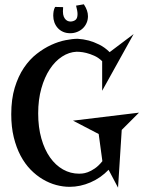

<svg xmlns="http://www.w3.org/2000/svg" viewBox="-20 -848 665 891"><path d="M625 -325.2 544.9 -245.1 527.8 22.9 483.9 -60.1Q447.3 -22 399.7 -1.5Q352.1 19 303.2 19Q272.5 19 240.7 10.5Q209 2 178.7 -15.9Q148.4 -33.7 121.8 -61Q95.2 -88.4 75.4 -125.7Q55.7 -163.1 43.9 -210.9Q32.2 -258.8 32.2 -317.9Q32.2 -387.7 48.3 -440.9Q64.5 -494.1 90.8 -533.2Q117.2 -572.3 150.4 -598.1Q183.6 -624 217.8 -639.6Q252 -655.3 284.4 -661.6Q316.9 -668 340.8 -668Q366.2 -666.5 392.6 -659.7Q414.6 -653.8 440.4 -641.1Q466.3 -628.4 488.8 -606L600.1 -689.9L454.1 -426.8V-564Q437 -580.6 417.2 -589.4Q397.5 -598.1 380.4 -602.3Q363.3 -606.4 350.8 -607.2Q338.4 -607.9 335.9 -607.9Q300.3 -606.4 268.1 -585.4Q235.8 -564.5 211.2 -527.1Q186.5 -489.7 171.9 -437.7Q157.2 -385.7 157.2 -321.8Q157.2 -257.3 171.9 -205.6Q186.5 -153.8 212.2 -117.4Q237.8 -81.1 272.5 -61.5Q307.1 -42 347.2 -42Q350.6 -42 361.3 -42.7Q372.1 -43.5 387.2 -48.8Q402.3 -54.2 419.9 -66.2Q437.5 -78.1 455.1 -100.1L438 -226.1L318.8 -288.1ZM369.1 -828.1Q388.2 -799.3 388.2 -772.9Q388.2 -755.9 381.8 -741.5Q375.5 -727.1 364.5 -716.6Q353.5 -706.1 338.4 -700Q323.2 -693.8 306.2 -693.8Q287.1 -693.8 272.5 -700.4Q257.8 -707 247.8 -718.3Q237.8 -729.5 232.4 -744.1Q227.1 -758.8 227.1 -774.9Q227.1 -785.6 228.8 -795.9Q230.5 -806.2 235.8 -815.9L272.9 -814.9Q272.9 -809.1 272.5 -804.7Q272 -800.3 272 -795.9Q272 -780.3 275.9 -771Q279.8 -761.7 285.4 -756.6Q291 -751.5 296.6 -749.8Q302.2 -748 305.2 -748Q320.3 -748 330.1 -755.4Q339.8 -762.7 339.8 -782.7Q339.8 -791 337.9 -800.3Q335.9 -809.6 333 -821.8Z"/></svg>

Font: Risque
Style: Regular
Weight: 400
Designer: Astigmatic (AOETI)
Foundry: Astigmatic (AOETI)
Version: Version 1.000